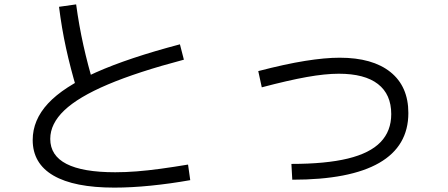

<svg xmlns="http://www.w3.org/2000/svg" viewBox="-20 -811 2040 875"><path d="M501 44Q318 44 223.5 -11Q129 -66 129 -173Q129 -264 199 -339.5Q269 -415 417 -481Q565 -547 800 -609L818 -539Q606 -483 471.5 -426Q337 -369 273 -308Q209 -247 209 -178Q209 -26 505 -26Q552 -26 603 -30Q654 -34 712.5 -42Q771 -50 837 -61L847 10Q757 26 668 35Q579 44 501 44ZM330 -403Q301 -500 281 -591.5Q261 -683 249 -780L327 -791Q340 -695 360 -605Q380 -515 408 -422Z M1308 -64Q1465 -64 1565.5 -88.5Q1666 -113 1714.5 -163.5Q1763 -214 1763 -291Q1763 -381 1702.5 -428Q1642 -475 1524 -475Q1462 -475 1378 -460Q1294 -445 1173 -413L1157 -487Q1280 -519 1370.5 -533.5Q1461 -548 1528 -548Q1678 -548 1759.5 -482.5Q1841 -417 1841 -296Q1841 -145 1708 -68.5Q1575 8 1312 8Z"/></svg>

Font: M PLUS 1 Code
Style: Regular
Weight: 400
Designer: Coji Morishita
Foundry: UNDERFOREST DESIGN
Version: Version 1.005